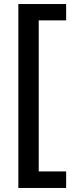

<svg xmlns="http://www.w3.org/2000/svg" viewBox="-20 -772 375 952"><path d="M308 -752V-671H172V78H308V160H71V-752Z"/></svg>

Font: TikTok Sans 24pt Medium
Style: Regular
Weight: 500
Version: Version 4.000